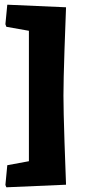

<svg xmlns="http://www.w3.org/2000/svg" viewBox="-20 -670 366 817"><path d="M3 117 11 33 103 16V-539L7 -556L3 -567L11 -650L261 -639Q259 -594 254.5 -460Q250 -326 250 -263Q250 -201 254.5 -65Q259 71 261 116L7 127Z"/></svg>

Font: Alegreya SC Black
Style: Regular
Weight: 900
Designer: Juan Pablo del Peral
Foundry: Huerta Tipografica
Version: Version 2.007; ttfautohint (v1.6)